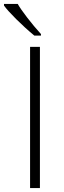

<svg xmlns="http://www.w3.org/2000/svg" viewBox="-51 -951 323 971"><path d="M156.2 -778.8C110.8 -828.1 55.7 -899.9 38.6 -931.2H-30.8V-922.9C-9.3 -892.1 60.1 -822.3 122.6 -771H156.2ZM150.9 0V-713.9H101.1V0Z"/></svg>

Font: Open Sans 300
Style: Regular
Weight: 300
Foundry: Ascender Corporation
Version: Version 1.100;PS 001.100;hotconv 1.0.88;makeotf.lib2.5.64775